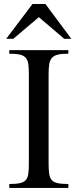

<svg xmlns="http://www.w3.org/2000/svg" viewBox="-20 -929 382 949"><path d="M25.9 0V-19.5Q58.6 -19.5 77.9 -23.7Q97.2 -27.8 107.2 -38.8Q117.2 -49.8 119.9 -69.6Q122.6 -89.4 122.6 -120.1V-561.5Q122.6 -592.8 119.9 -612.3Q117.2 -631.8 107.2 -643.3Q97.2 -654.8 77.9 -659.2Q58.6 -663.6 25.9 -663.6V-681.2H317.9V-663.6Q286.1 -663.6 266.8 -659.2Q247.6 -654.8 237.1 -643.3Q226.6 -631.8 223.4 -612.3Q220.2 -592.8 220.2 -561.5V-120.1Q220.2 -89.4 223.1 -69.6Q226.1 -49.8 236.1 -38.8Q246.1 -27.8 265.4 -23.7Q284.7 -19.5 317.9 -19.5V0ZM297.4 -737.3 171.9 -844.2 45.9 -737.3H10.7L140.6 -909.2H204.6L332.5 -737.3Z"/></svg>

Font: Simplified Naskh
Style: Regular
Weight: 400
Designer: SIL International
Foundry: Arabeyes
Version: 1.02_alpha